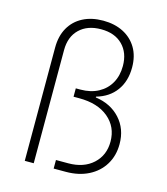

<svg xmlns="http://www.w3.org/2000/svg" viewBox="-110 -823 791 909"><g transform="rotate(15 285.5 -368.5)"><path d="M96.2 0V-555.2Q96.2 -611.8 119.4 -652.6Q142.6 -693.4 184.8 -715.3Q227.1 -737.3 284.2 -737.3Q340.3 -737.3 382.8 -715.6Q425.3 -693.8 449 -653.8Q472.7 -613.8 472.7 -558.1Q472.7 -490.7 439 -444.6Q405.3 -398.4 343.3 -380.9V-377Q418 -366.7 463.6 -316.9Q509.3 -267.1 509.3 -192.4Q509.3 -135.7 482.9 -92.3Q456.5 -48.8 408.7 -24.4Q360.8 0 297.4 0H237.8V-42H297.9Q373.5 -42 419.2 -83.7Q464.8 -125.5 464.8 -192.4Q464.8 -264.6 412.1 -308.8Q359.4 -353 268.6 -353H240.7V-394H262.7Q314 -394 351.3 -414.3Q388.7 -434.6 408.7 -470.5Q428.7 -506.3 428.7 -553.7Q428.7 -618.2 390.4 -656.7Q352.1 -695.3 284.7 -695.3Q218.3 -695.3 179.2 -657.7Q140.1 -620.1 140.1 -554.7V0Z"/></g></svg>

Font: Inter 20pt ExtraLight
Style: Regular
Weight: 250
Version: Version 4.001;git-66647c0bb